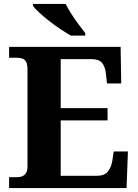

<svg xmlns="http://www.w3.org/2000/svg" viewBox="-20 -951 697 971"><path d="M26 0V-55H65Q83 -55 94.5 -60.5Q106 -66 112.5 -78Q119 -90 119 -109V-599Q119 -626 112 -638.5Q105 -651 92.5 -655Q80 -659 64 -659H26V-714H590L593 -529H521L516 -576Q512 -614 496 -633Q480 -652 443 -652H287V-404H524V-342H287V-62H471Q508 -62 525.5 -83.5Q543 -105 548 -138L555 -185H627L620 0ZM338 -771Q314.1 -785 284.5 -804.5Q254.9 -824 227.2 -846Q199.5 -868 177.7 -888Q156 -908 147 -921V-931H312Q323 -909 340.1 -882Q357.2 -855 376.5 -829Q395.8 -803 411 -784V-771Z"/></svg>

Font: Noto Serif Hentaigana EL
Style: Regular
Weight: 400
Designer: Kazuhiro Yamada
Foundry: nipponia
Version: Version 1.000